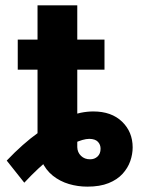

<svg xmlns="http://www.w3.org/2000/svg" viewBox="-20 -696 535 728"><path d="M122.3 -675.8H273V-138.1Q273.5 -118.2 287.2 -105Q300.8 -91.8 321.7 -92Q338.1 -91.8 349.8 -102.5Q361.4 -113.3 361.3 -132.2Q361.4 -147.6 351.2 -158.4Q341 -169.2 318.6 -169.5Q295.6 -169.5 258.9 -152.4Q222.2 -135.4 174.6 -98.8Q127.1 -62.2 72.1 -3.3L5.5 -87.1Q67.1 -151.7 124.9 -192.9Q182.6 -234.1 235.4 -253.8Q288.1 -273.4 333.8 -273.4Q402.7 -273.4 442.8 -234.7Q482.9 -196 483 -137.3Q483 -111.2 473.9 -85.1Q464.7 -58.9 444.7 -36.9Q424.6 -14.8 391.7 -1.6Q358.9 11.7 311.1 11.7Q275.1 11.7 241.3 1.7Q207.5 -8.3 180.5 -29.7Q153.5 -51.2 137.9 -85.6Q122.3 -120 122.3 -169.1ZM376.2 -545.9V-431.8H47.3V-545.9Z"/></svg>

Font: Inter Tight
Style: Regular
Weight: 400
Designer: Rasmus Andersson
Foundry: rsms
Version: Version 3.002